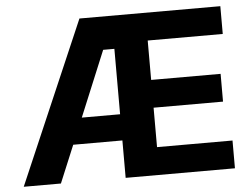

<svg xmlns="http://www.w3.org/2000/svg" viewBox="-51 -771 1095 834"><g transform="rotate(-5 497.0 -353.5)"><path d="M324.2 -707H938.5V-585.9H611.3V-414.1H914.1V-293H611.3V-121.1H940.4V0H463.9V-163.1H249.5L181.6 0H19.5ZM463.9 -277.3V-562.5H415L296.9 -277.3Z"/></g></svg>

Font: Pretendard GOV
Style: Bold
Weight: 700
Designer: Base glyphs from Inter by Rasmus Andersson; Hangeul glyphs from Noto Sans CJK(Source Han Sans) by Jang Soo-young and Kan
Foundry: Kil Hyung-jin
Version: Version 1.309